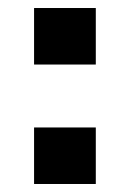

<svg xmlns="http://www.w3.org/2000/svg" viewBox="-20 -459 324 479"><path d="M65 -439H219V-298H65ZM65 -141H219V0H65Z"/></svg>

Font: Athiti
Style: Bold
Weight: 700
Designer: CadsonDemak Team
Foundry: CadsonDemak
Version: Version 1.033